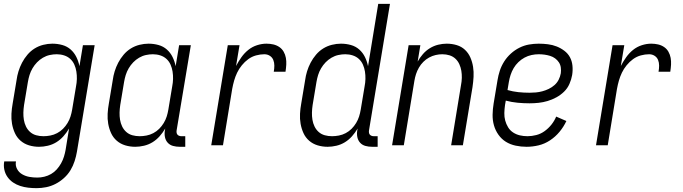

<svg xmlns="http://www.w3.org/2000/svg" viewBox="-28 -755 3548 998"><path d="M162 223Q140 223 118.5 220.5Q97 218 77 211.5Q57 205 40 193.5Q23 182 11 165Q-1 148 -5.5 127Q-10 106 -6 84H55Q51 105 60.5 123Q70 141 87.5 151Q105 161 125 164.5Q145 168 166 168Q184 168 202.5 163.5Q221 159 237.5 149.5Q254 140 267 125.5Q280 111 289.5 94Q299 77 304.5 59Q310 41 313 24L331 -87Q318 -65 301.5 -46.5Q285 -28 264.5 -15.5Q244 -3 220.5 2.5Q197 8 175 8Q148 8 123 0.5Q98 -7 79 -23.5Q60 -40 49.5 -63Q39 -86 34.5 -111.5Q30 -137 31.5 -164Q33 -191 38 -218L58 -338Q61 -361 68 -384Q75 -407 86.5 -429Q98 -451 114.5 -470.5Q131 -490 152 -503Q173 -516 197 -522Q221 -528 244 -528Q271 -528 296 -521Q321 -514 339.5 -497.5Q358 -481 369 -458.5Q380 -436 385 -411L403 -520H464L372 33Q368 57 360 82Q352 107 338.5 129.5Q325 152 304.5 170.5Q284 189 260.5 201Q237 213 212 218Q187 223 162 223ZM198 -47Q215 -47 233.5 -50.5Q252 -54 269 -63Q286 -72 299.5 -85.5Q313 -99 323 -115.5Q333 -132 338.5 -149.5Q344 -167 347 -185L367 -305Q371 -325 371.5 -344.5Q372 -364 369 -383Q366 -402 358.5 -419Q351 -436 337.5 -448.5Q324 -461 305.5 -467Q287 -473 267 -473Q249 -473 230.5 -469Q212 -465 195 -455Q178 -445 164.5 -431Q151 -417 141 -400Q131 -383 125.5 -365Q120 -347 117 -329L97 -209Q94 -189 93.5 -170Q93 -151 96 -132.5Q99 -114 107 -97.5Q115 -81 128.5 -69Q142 -57 160 -52Q178 -47 198 -47Z M675 8Q648 8 623 0.5Q598 -7 579 -23.5Q560 -40 549.5 -63Q539 -86 534.5 -111.5Q530 -137 531.5 -164Q533 -191 538 -218L558 -338Q561 -361 568 -384Q575 -407 586.5 -429Q598 -451 614.5 -470.5Q631 -490 652 -503Q673 -516 697 -522Q721 -528 744 -528Q771 -528 796 -521Q821 -514 839.5 -497.5Q858 -481 869 -458.5Q880 -436 885 -411L903 -520H964L890 -77Q889 -71 890 -65Q891 -59 894.5 -55Q898 -51 903.5 -49Q909 -47 915 -47H935V8H906Q888 8 871.5 3.5Q855 -1 844 -13Q833 -25 829.5 -42Q826 -59 829 -77L831 -87Q818 -65 801.5 -46.5Q785 -28 764.5 -15.5Q744 -3 720.5 2.5Q697 8 675 8ZM698 -47Q715 -47 733.5 -50.5Q752 -54 769 -63Q786 -72 799.5 -85.5Q813 -99 823 -115.5Q833 -132 838.5 -149.5Q844 -167 847 -185L867 -305Q871 -325 871.5 -344.5Q872 -364 869 -383Q866 -402 858.5 -419Q851 -436 837.5 -448.5Q824 -461 805.5 -467Q787 -473 767 -473Q749 -473 730.5 -469Q712 -465 695 -455Q678 -445 664.5 -431Q651 -417 641 -400Q631 -383 625.5 -365Q620 -347 617 -329L597 -209Q594 -189 593.5 -170Q593 -151 596 -132.5Q599 -114 607 -97.5Q615 -81 628.5 -69Q642 -57 660 -52Q678 -47 698 -47Z M1070 0 1156 -520H1217L1199 -412Q1211 -435 1226.5 -457Q1242 -479 1262.5 -495.5Q1283 -512 1308 -520Q1333 -528 1357 -528Q1376 -528 1393 -524Q1410 -520 1424 -510.5Q1438 -501 1446.5 -486Q1455 -471 1458 -454Q1461 -437 1460 -419Q1459 -401 1456 -382H1395Q1398 -398 1398 -414Q1398 -430 1392.5 -443.5Q1387 -457 1374.5 -465Q1362 -473 1346 -473Q1325 -473 1303 -467Q1281 -461 1262.5 -447.5Q1244 -434 1229 -415.5Q1214 -397 1204.5 -377Q1195 -357 1189 -336Q1183 -315 1179 -293L1131 0Z M1675 8Q1648 8 1623 0.5Q1598 -7 1579 -23.5Q1560 -40 1549.5 -63Q1539 -86 1534.5 -111.5Q1530 -137 1531.5 -164Q1533 -191 1538 -218L1558 -338Q1561 -361 1568 -384Q1575 -407 1586.5 -429Q1598 -451 1614.5 -470.5Q1631 -490 1652 -503Q1673 -516 1697 -522Q1721 -528 1744 -528Q1771 -528 1796 -521Q1821 -514 1839.5 -497.5Q1858 -481 1869 -458.5Q1880 -436 1885 -411L1938 -735H1999L1890 -77Q1889 -71 1890 -65Q1891 -59 1894.5 -55Q1898 -51 1903.5 -49Q1909 -47 1915 -47H1935V8H1906Q1888 8 1871.5 3.5Q1855 -1 1844 -13Q1833 -25 1829.5 -42Q1826 -59 1829 -77L1831 -87Q1818 -65 1801.5 -46.5Q1785 -28 1764.5 -15.5Q1744 -3 1720.5 2.5Q1697 8 1675 8ZM1698 -47Q1715 -47 1733.5 -50.5Q1752 -54 1769 -63Q1786 -72 1799.5 -85.5Q1813 -99 1823 -115.5Q1833 -132 1838.5 -149.5Q1844 -167 1847 -185L1867 -305Q1871 -325 1871.5 -344.5Q1872 -364 1869 -383Q1866 -402 1858.5 -419Q1851 -436 1837.5 -448.5Q1824 -461 1805.5 -467Q1787 -473 1767 -473Q1749 -473 1730.5 -469Q1712 -465 1695 -455Q1678 -445 1664.5 -431Q1651 -417 1641 -400Q1631 -383 1625.5 -365Q1620 -347 1617 -329L1597 -209Q1594 -189 1593.5 -170Q1593 -151 1596 -132.5Q1599 -114 1607 -97.5Q1615 -81 1628.5 -69Q1642 -57 1660 -52Q1678 -47 1698 -47Z M2010 0 2096 -520H2157L2143 -435Q2154 -455 2170 -473.5Q2186 -492 2206.5 -504.5Q2227 -517 2249.5 -522.5Q2272 -528 2294 -528Q2321 -528 2346 -520.5Q2371 -513 2389 -496Q2407 -479 2417 -456Q2427 -433 2431 -407.5Q2435 -382 2433.5 -355.5Q2432 -329 2428 -302L2378 0H2317L2368 -311Q2372 -331 2372.5 -350Q2373 -369 2370 -387Q2367 -405 2359.5 -421.5Q2352 -438 2339 -450Q2326 -462 2308.5 -467.5Q2291 -473 2271 -473Q2254 -473 2236.5 -469Q2219 -465 2202.5 -456Q2186 -447 2172.5 -433.5Q2159 -420 2149.5 -403.5Q2140 -387 2134.5 -370Q2129 -353 2126 -335L2071 0Z M2709 8Q2680 8 2652 2Q2624 -4 2601.5 -18Q2579 -32 2563 -54.5Q2547 -77 2539.5 -103.5Q2532 -130 2532.5 -159Q2533 -188 2538 -218L2558 -338Q2562 -363 2570 -387.5Q2578 -412 2592.5 -435Q2607 -458 2627.5 -476.5Q2648 -495 2672 -507Q2696 -519 2721.5 -523.5Q2747 -528 2772 -528Q2796 -528 2820 -525Q2844 -522 2865.5 -513.5Q2887 -505 2905.5 -491Q2924 -477 2934.5 -457.5Q2945 -438 2947.5 -414Q2950 -390 2946 -365Q2942 -342 2932 -319Q2922 -296 2904 -278.5Q2886 -261 2864 -249Q2842 -237 2818.5 -230Q2795 -223 2771.5 -220.5Q2748 -218 2725 -218Q2693 -218 2662 -221Q2631 -224 2601 -232L2597 -209Q2594 -188 2593.5 -167.5Q2593 -147 2598 -128.5Q2603 -110 2613 -93.5Q2623 -77 2639 -66.5Q2655 -56 2674 -51.5Q2693 -47 2714 -47Q2736 -47 2759.5 -53Q2783 -59 2803 -73.5Q2823 -88 2838.5 -107.5Q2854 -127 2863 -149L2916 -126Q2902 -96 2880.5 -70Q2859 -44 2831 -25.5Q2803 -7 2771.5 0.5Q2740 8 2709 8ZM2725 -273Q2741 -273 2757.5 -274.5Q2774 -276 2791 -280.5Q2808 -285 2824.5 -293Q2841 -301 2854.5 -313Q2868 -325 2876 -341Q2884 -357 2887 -374Q2889 -389 2887 -404Q2885 -419 2877 -431Q2869 -443 2857.5 -451.5Q2846 -460 2831.5 -464.5Q2817 -469 2802 -471Q2787 -473 2772 -473Q2754 -473 2735 -469Q2716 -465 2698.5 -455.5Q2681 -446 2666.5 -432Q2652 -418 2642 -401Q2632 -384 2626 -365.5Q2620 -347 2617 -329L2610 -287Q2638 -279 2666.5 -276Q2695 -273 2725 -273Z M3070 0 3156 -520H3217L3199 -412Q3211 -435 3226.5 -457Q3242 -479 3262.5 -495.5Q3283 -512 3308 -520Q3333 -528 3357 -528Q3376 -528 3393 -524Q3410 -520 3424 -510.5Q3438 -501 3446.5 -486Q3455 -471 3458 -454Q3461 -437 3460 -419Q3459 -401 3456 -382H3395Q3398 -398 3398 -414Q3398 -430 3392.5 -443.5Q3387 -457 3374.5 -465Q3362 -473 3346 -473Q3325 -473 3303 -467Q3281 -461 3262.5 -447.5Q3244 -434 3229 -415.5Q3214 -397 3204.5 -377Q3195 -357 3189 -336Q3183 -315 3179 -293L3131 0Z"/></svg>

Font: Iosevka Light
Style: Italic
Weight: 300
Italic angle: -9°
Monospace: yes
Designer: Belleve Invis
Foundry: Belleve Invis
Version: Version 32.5.0; ttfautohint (v1.8.4)